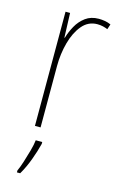

<svg xmlns="http://www.w3.org/2000/svg" viewBox="-117 -585 531 856"><g transform="rotate(15 148.0 -157.0)"><path d="M229 -535Q243 -535 257.5 -532.5Q272 -530 285 -524L277 -500Q268 -504 255.5 -507Q243 -510 229 -510Q187 -510 159 -476.5Q131 -443 117 -391Q103 -339 103 -283V0H77V-527H98L102 -414H104Q112 -442 127.5 -470Q143 -498 168 -516.5Q193 -535 229 -535ZM127 70Q118 106 103 146.5Q88 187 68 221H53V212Q61 195 70 167Q79 139 87 110Q95 81 97 61H127Z"/></g></svg>

Font: Noto Sans Devanagari UI Condensed Thin
Style: Regular
Weight: 100
Width: 3
Designer: Jelle Bosma - Monotype Design Team
Foundry: Monotype Imaging Inc.
Version: Version 2.004; ttfautohint (v1.8.4.7-5d5b)